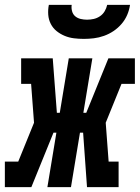

<svg xmlns="http://www.w3.org/2000/svg" viewBox="-50 -770 575 790"><path d="M-30 0V-105H25L90 -265L78 -425H37V-530H167L184 -306H196L233 -530H330L293 -306H305L396 -530H505V-425H450L385 -265L397 -105H438V0H308L292 -224H279L242 0H145L182 -224H170L79 0ZM295 -610Q274 -610 254 -612.5Q234 -615 216 -622.5Q198 -630 183 -642Q168 -654 159 -671.5Q150 -689 148.5 -709.5Q147 -730 151 -750H245Q243 -737 246.5 -724Q250 -711 259.5 -703Q269 -695 282 -692Q295 -689 308 -689Q322 -689 335.5 -692Q349 -695 361 -703Q373 -711 380.5 -723.5Q388 -736 391 -750H485Q482 -729 473.5 -709Q465 -689 450.5 -672Q436 -655 417.5 -642.5Q399 -630 378 -622.5Q357 -615 336 -612.5Q315 -610 295 -610Z"/></svg>

Font: Iosevka Slab Extrabold
Style: Italic
Weight: 800
Italic angle: -9°
Monospace: yes
Designer: Belleve Invis
Foundry: Belleve Invis
Version: Version 11.1.0; ttfautohint (v1.8.3)